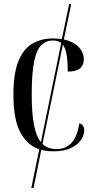

<svg xmlns="http://www.w3.org/2000/svg" viewBox="-20 -734 465 944"><path d="M134 190 173 0Q115 -19 80.5 -82Q46 -145 46 -269Q46 -374 71 -434.5Q96 -495 140 -520Q184 -545 241 -545Q264 -545 284 -542L320 -714H330L294 -540Q340 -530 366 -503.5Q392 -477 392 -442Q392 -414 373.5 -398Q355 -382 313 -382Q313 -433 307.5 -465.5Q302 -498 289 -514L189 -26Q215 -1 258 -1Q303 -1 331.5 -31.5Q360 -62 370 -128Q394 -121 394 -92Q394 -70 378.5 -46.5Q363 -23 329.5 -6.5Q296 10 242 10Q210 10 183 3L145 190ZM136 -269Q136 -178 147 -121Q158 -64 181 -35L281 -523Q265 -535 239 -535Q207 -535 183.5 -512.5Q160 -490 148 -432.5Q136 -375 136 -269Z"/></svg>

Font: Noto Serif Display Condensed
Style: Regular
Weight: 400
Width: 3
Designer: Monotype Design Team
Foundry: Monotype Imaging Inc.
Version: Version 2.009